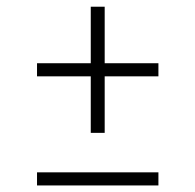

<svg xmlns="http://www.w3.org/2000/svg" viewBox="-20 -566 596 586"><path d="M257 -160.5V-333H93V-373H257V-545.5H299.5V-373H463.5V-333H299.5V-160.5ZM93 0V-40H463.5V0Z"/></svg>

Font: Encode Sans Expanded ExtraLight
Style: Regular
Weight: 200
Width: 7
Designer: Multiple Designers
Foundry: Impallari Type
Version: Version 3.000; ttfautohint (v1.8.3) -l 8 -r 50 -G 200 -x 14 